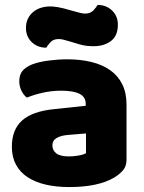

<svg xmlns="http://www.w3.org/2000/svg" viewBox="-20 -741 584 777"><path d="M260 -108Q277 -108 297.5 -111.5Q318 -115 328 -121V-201L256 -195Q228 -193 210 -183Q192 -173 192 -153Q192 -133 207.5 -120.5Q223 -108 260 -108ZM252 -501Q306 -501 350.5 -490Q395 -479 426.5 -456.5Q458 -434 475 -399.5Q492 -365 492 -318V-94Q492 -68 477.5 -51.5Q463 -35 443 -23Q378 16 260 16Q207 16 164.5 6Q122 -4 91.5 -24Q61 -44 44.5 -75Q28 -106 28 -147Q28 -216 69 -253Q110 -290 196 -299L327 -313V-320Q327 -349 301.5 -361.5Q276 -374 228 -374Q190 -374 154 -366Q118 -358 89 -346Q76 -355 67 -373.5Q58 -392 58 -412Q58 -438 70.5 -453.5Q83 -469 109 -480Q138 -491 177.5 -496Q217 -501 252 -501ZM274 -697Q292 -692 304 -689Q316 -686 324 -686Q346 -686 358 -699Q370 -712 375 -721Q410 -721 433.5 -698.5Q457 -676 457 -641Q457 -596 429 -575Q401 -554 359 -554Q345 -554 331 -555.5Q317 -557 300 -562L260 -574Q246 -578 236.5 -580.5Q227 -583 218 -583Q196 -583 184.5 -570.5Q173 -558 167 -548Q132 -548 108.5 -570.5Q85 -593 85 -628Q85 -650 93.5 -666.5Q102 -683 116 -694Q130 -705 147.5 -710Q165 -715 183 -715Q196 -715 214.5 -712Q233 -709 274 -697Z"/></svg>

Font: Baloo Bhaijaan
Style: Regular
Weight: 400
Designer: Devika Bhansali and Ek Type
Foundry: Ek Type
Version: Version 1.443;PS 1.000;hotconv 16.6.51;makeotf.lib2.5.65220;